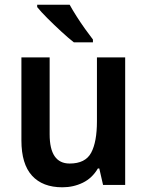

<svg xmlns="http://www.w3.org/2000/svg" viewBox="-20 -837 626 816"><path d="M512 -593V-51H418L402 -121H396Q372 -80 332 -60.5Q292 -41 245 -41Q161 -41 116 -90.5Q71 -140 71 -240V-593H191V-266Q191 -142 276 -142Q343 -142 367.5 -188Q392 -234 392 -322V-593ZM276 -817Q288 -795 305.5 -767.5Q323 -740 342 -713.5Q361 -687 375 -669V-657H294Q272 -674 241 -702.5Q210 -731 181.5 -759.5Q153 -788 138 -807V-817Z"/></svg>

Font: Noto Sans Tamil UI SemiCondensed SemiBold
Style: Regular
Weight: 600
Width: 4
Designer: Jelle Bosma - Monotype Design Team
Foundry: Monotype Imaging Inc.
Version: Version 2.004; ttfautohint (v1.8.4.7-5d5b)